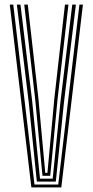

<svg xmlns="http://www.w3.org/2000/svg" viewBox="-20 -820 405 840"><path d="M117.2 0 22.8 -800H38L130.8 -12.8H234.8L327.5 -800H342.8L248.2 0ZM141.2 -25.5 105.8 -371.5 53.8 -800H69.5L120.5 -379.5L155 -38.2H210.5L245 -379.5L296.2 -800H312L259.8 -371.5L224.2 -25.5ZM165.8 -51 134 -385.5 86 -800H101.5L147.8 -391.2L178 -63.8H187.5L218 -391.2L264.2 -800H279.5L231.8 -385.5L199.8 -51Z"/></svg>

Font: Big Shoulders Inline Display Medium
Style: Regular
Weight: 500
Designer: Patric King
Foundry: XO Type Co
Version: Version 1.000